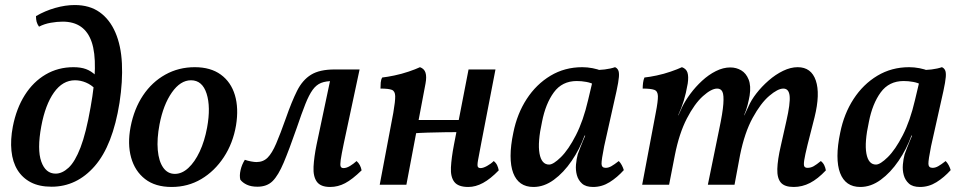

<svg xmlns="http://www.w3.org/2000/svg" viewBox="-20 -734 3829 763"><path d="M185 8Q136 8 102.5 -9.5Q69 -27 49.5 -58.5Q30 -90 25.5 -134.5Q21 -179 31 -231Q45 -303 78.5 -356Q112 -409 161.5 -438Q211 -467 272 -467Q301 -467 321.5 -459.5Q342 -452 360 -435L359 -380Q343 -397 321.5 -406Q300 -415 278 -415Q229 -415 194.5 -366.5Q160 -318 144 -232Q127 -140 144 -92Q161 -44 201 -44Q227 -44 252.5 -67.5Q278 -91 300 -148Q322 -205 340 -308Q372 -485 344.5 -566.5Q317 -648 229 -648Q207 -648 181.5 -643.5Q156 -639 135 -628Q128 -638 125.5 -647.5Q123 -657 123 -670Q159 -691 199.5 -702.5Q240 -714 277 -714Q336 -714 376 -685.5Q416 -657 438.5 -605Q461 -553 464.5 -482Q468 -411 455 -326Q428 -156 356.5 -74Q285 8 185 8Z M662 9Q597 9 556.5 -22.5Q516 -54 501 -108Q486 -162 499 -230Q513 -302 548.5 -355Q584 -408 637 -437.5Q690 -467 754 -467Q817 -467 857.5 -437.5Q898 -408 913.5 -356Q929 -304 918 -236Q906 -165 869.5 -109.5Q833 -54 780 -22.5Q727 9 662 9ZM675 -43Q703 -43 728.5 -66.5Q754 -90 773.5 -131.5Q793 -173 803 -227Q818 -309 801 -362Q784 -415 739 -415Q697 -415 663 -366.5Q629 -318 614 -240Q603 -182 607 -137.5Q611 -93 628.5 -68Q646 -43 675 -43Z M1292 9Q1254 9 1239 -12Q1224 -33 1226 -71.5Q1228 -110 1238 -159L1294 -424L1305 -412Q1275 -412 1256 -404.5Q1237 -397 1222.5 -377Q1208 -357 1193.5 -320.5Q1179 -284 1159 -225Q1129 -139 1107.5 -88Q1086 -37 1063.5 -14.5Q1041 8 1003 8Q978 8 961 0Q944 -8 935 -20Q931 -36 936 -58Q941 -80 953 -99Q964 -95 977.5 -92.5Q991 -90 999 -90Q1026 -90 1043.5 -107.5Q1061 -125 1077.5 -163.5Q1094 -202 1116 -264Q1139 -330 1160.5 -373Q1182 -416 1216 -437Q1250 -458 1310 -458H1409L1346 -163Q1337 -120 1334 -99Q1331 -78 1334 -72Q1337 -66 1345 -66Q1357 -66 1371 -74.5Q1385 -83 1397 -94Q1405 -87 1410 -77.5Q1415 -68 1417 -57Q1380 -21 1351.5 -6Q1323 9 1292 9Z M1841 9Q1801 9 1785.5 -11Q1770 -31 1772 -69Q1774 -107 1784 -159L1842 -458H1949L1892 -163Q1883 -117 1879.5 -96.5Q1876 -76 1879 -71Q1882 -66 1890 -66Q1900 -66 1915.5 -74.5Q1931 -83 1942 -94Q1951 -87 1955.5 -77.5Q1960 -68 1962 -57Q1929 -23 1899.5 -7Q1870 9 1841 9ZM1489 0 1543 -286Q1551 -332 1550.5 -352Q1550 -372 1537 -377Q1524 -382 1492 -382Q1492 -394 1493 -406Q1494 -418 1499 -426Q1518 -428 1547 -434Q1576 -440 1604 -449.5Q1632 -459 1649 -467Q1666 -461 1671 -445Q1676 -429 1671 -402L1595 0ZM1622 -204 1630 -257H1812L1805 -209Q1781 -209 1747 -208.5Q1713 -208 1679.5 -207Q1646 -206 1622 -204Z M2424 -467Q2432 -464 2436.5 -455.5Q2441 -447 2439.5 -428Q2438 -409 2430 -372L2381 -153Q2370 -98 2370.5 -82.5Q2371 -67 2387 -67Q2398 -67 2409.5 -73.5Q2421 -80 2439 -94Q2446 -87 2451 -77.5Q2456 -68 2459 -58Q2433 -29 2402.5 -10Q2372 9 2337 9Q2308 9 2293 -4.5Q2278 -18 2272.5 -38Q2267 -58 2269 -80.5Q2271 -103 2276 -121Q2280 -132 2286 -147.5Q2292 -163 2298.5 -178.5Q2305 -194 2309 -203L2345 -353L2335 -456Q2359 -455 2383 -458Q2407 -461 2424 -467ZM2368 -453 2343 -397Q2329 -405 2310 -408.5Q2291 -412 2272 -412Q2214 -412 2181 -367Q2148 -322 2134 -250Q2116 -168 2124 -124Q2132 -80 2162 -80Q2179 -80 2209 -109.5Q2239 -139 2268.5 -196.5Q2298 -254 2317 -336L2336 -416L2380 -409L2327 -195H2303Q2284 -142 2252 -95Q2220 -48 2181 -19.5Q2142 9 2100 9Q2070 9 2050 -5Q2030 -19 2019.5 -46.5Q2009 -74 2009 -114.5Q2009 -155 2020 -207Q2035 -282 2073 -340.5Q2111 -399 2167.5 -433Q2224 -467 2294 -467Q2314 -467 2335 -463Q2356 -459 2368 -453Z M3134 9Q3098 9 3083 -8.5Q3068 -26 3069 -62.5Q3070 -99 3083 -155L3105 -253Q3121 -323 3118 -352.5Q3115 -382 3093 -382Q3071 -382 3037 -353Q3003 -324 2971 -265.5Q2939 -207 2921 -118L2899 0H2793L2838 -220Q2852 -286 2854.5 -321Q2857 -356 2851 -369Q2845 -382 2830 -382Q2807 -382 2773.5 -352Q2740 -322 2709.5 -263Q2679 -204 2662 -118L2639 0H2532L2586 -286Q2595 -332 2594.5 -352Q2594 -372 2580 -377Q2566 -382 2534 -382Q2534 -393 2535.5 -405Q2537 -417 2541 -426Q2561 -428 2589.5 -434Q2618 -440 2645.5 -449.5Q2673 -459 2690 -467Q2707 -461 2712 -445.5Q2717 -430 2713 -402Q2706 -362 2697 -333Q2688 -304 2675 -276H2676L2692 -311Q2704 -335 2724 -362Q2744 -389 2770 -413Q2796 -437 2825 -451.5Q2854 -466 2882 -466Q2906 -466 2925.5 -454.5Q2945 -443 2955 -418Q2965 -393 2959 -354Q2956 -337 2951 -317Q2946 -297 2937 -276H2938L2954 -310Q2965 -336 2986 -363Q3007 -390 3034.5 -414Q3062 -438 3092 -452.5Q3122 -467 3150 -467Q3204 -467 3222 -414Q3240 -361 3217 -268L3189 -158Q3179 -117 3176 -97.5Q3173 -78 3176.5 -72.5Q3180 -67 3189 -67Q3202 -67 3213.5 -73.5Q3225 -80 3242 -94Q3251 -87 3255.5 -77.5Q3260 -68 3262 -57Q3230 -23 3199 -7Q3168 9 3134 9Z M3723 -467Q3731 -464 3735.5 -455.5Q3740 -447 3738.5 -428Q3737 -409 3729 -372L3680 -153Q3669 -98 3669.5 -82.5Q3670 -67 3686 -67Q3697 -67 3708.5 -73.5Q3720 -80 3738 -94Q3745 -87 3750 -77.5Q3755 -68 3758 -58Q3732 -29 3701.5 -10Q3671 9 3636 9Q3607 9 3592 -4.5Q3577 -18 3571.5 -38Q3566 -58 3568 -80.5Q3570 -103 3575 -121Q3579 -132 3585 -147.5Q3591 -163 3597.5 -178.5Q3604 -194 3608 -203L3644 -353L3634 -456Q3658 -455 3682 -458Q3706 -461 3723 -467ZM3667 -453 3642 -397Q3628 -405 3609 -408.5Q3590 -412 3571 -412Q3513 -412 3480 -367Q3447 -322 3433 -250Q3415 -168 3423 -124Q3431 -80 3461 -80Q3478 -80 3508 -109.5Q3538 -139 3567.5 -196.5Q3597 -254 3616 -336L3635 -416L3679 -409L3626 -195H3602Q3583 -142 3551 -95Q3519 -48 3480 -19.5Q3441 9 3399 9Q3369 9 3349 -5Q3329 -19 3318.5 -46.5Q3308 -74 3308 -114.5Q3308 -155 3319 -207Q3334 -282 3372 -340.5Q3410 -399 3466.5 -433Q3523 -467 3593 -467Q3613 -467 3634 -463Q3655 -459 3667 -453Z"/></svg>

Font: Vollkorn Medium
Style: Italic
Weight: 500
Italic angle: -11°
Designer: Friedrich Althausen
Foundry: Friedrich Althausen
Version: Version 5.000